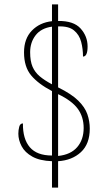

<svg xmlns="http://www.w3.org/2000/svg" viewBox="-20 -780 505 879"><path d="M218 -42Q162 -44 128 -63Q94 -82 79 -110.5Q64 -139 64 -168Q64 -184 68 -199.5Q72 -215 85 -215Q84 -144 116.5 -106Q149 -68 218 -68V-363Q155 -396 122.5 -435Q90 -474 90 -540Q90 -603 126 -640Q162 -677 218 -683V-760H246V-684Q317 -685 349 -649.5Q381 -614 381 -567Q381 -521 360 -521Q360 -556 351.5 -588.5Q343 -621 318.5 -641Q294 -661 246 -659V-380Q307 -350 338 -319.5Q369 -289 380 -257Q391 -225 391 -191Q391 -121 350.5 -83.5Q310 -46 246 -42V79H218ZM218 -658Q168 -651 143 -618.5Q118 -586 118 -541Q118 -500 129 -474.5Q140 -449 162 -430.5Q184 -412 218 -394ZM246 -66Q304 -72 333.5 -106.5Q363 -141 363 -194Q363 -245 336 -282Q309 -319 246 -349Z"/></svg>

Font: Noto Serif Tamil Condensed Thin
Style: Italic
Weight: 100
Width: 3
Italic angle: -12°
Designer: Indian Type Foundry, Tom Grace, and the Monotype Design Team
Foundry: Monotype Imaging Inc.
Version: Version 2.003; ttfautohint (v1.8.4.7-5d5b)